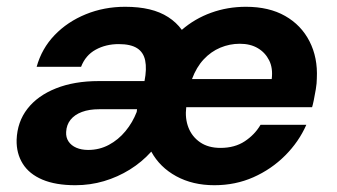

<svg xmlns="http://www.w3.org/2000/svg" viewBox="-20 -534 992 566"><path d="M202 12Q144 12 105 -4.5Q66 -21 47 -51.5Q28 -82 29 -122Q31 -175 61 -213.5Q91 -252 145 -273.5Q199 -295 271 -295H406Q413 -331 408 -355.5Q403 -380 384 -392Q365 -404 330 -404Q292 -404 262 -387.5Q232 -371 219 -337H88Q103 -391 141 -430.5Q179 -470 233 -492Q287 -514 349 -514Q389 -514 420.5 -506.5Q452 -499 476 -483.5Q500 -468 516 -446Q554 -479 602.5 -496.5Q651 -514 705 -514Q773 -514 820.5 -487Q868 -460 892.5 -412Q917 -364 914 -303Q914 -289 911 -271Q908 -253 905 -238.5Q902 -224 900 -218H529Q525 -185 535.5 -158Q546 -131 570 -114.5Q594 -98 630 -98Q672 -98 701.5 -117.5Q731 -137 748 -166H883Q861 -116 820.5 -75.5Q780 -35 727 -11.5Q674 12 612 12Q548 12 499.5 -14.5Q451 -41 426 -87Q398 -56 362.5 -34Q327 -12 286.5 0Q246 12 202 12ZM240 -92Q273 -92 301 -107Q329 -122 350 -147.5Q371 -173 383 -204L384 -212H272Q243 -212 221.5 -204Q200 -196 188 -181Q176 -166 175 -145Q174 -129 182 -117Q190 -105 205 -98.5Q220 -92 240 -92ZM546 -301H781Q785 -333 773.5 -356Q762 -379 740 -392Q718 -405 687 -405Q657 -405 629.5 -393.5Q602 -382 580.5 -359Q559 -336 546 -301Z"/></svg>

Font: DM Sans 16pt
Style: Bold Italic
Weight: 700
Italic angle: -10°
Version: Version 4.004;gftools[0.9.30]